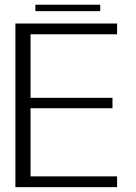

<svg xmlns="http://www.w3.org/2000/svg" viewBox="-20 -772 562 792"><path d="M43.5 0H463V-44.5H106V-325.5H444V-368.5H106V-630.5H463V-675H43.5ZM126 -726H393.5V-752.5H126Z"/></svg>

Font: Anybody Light
Style: Regular
Weight: 300
Designer: Tyler Finck
Foundry: Etcetera Type Company
Version: Version 1.111; ttfautohint (v1.8.4)